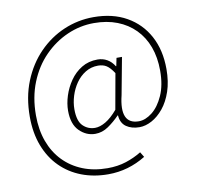

<svg xmlns="http://www.w3.org/2000/svg" viewBox="-90 -786 1065 1036"><g transform="rotate(-10 442.5 -267.5)"><path d="M421 157Q342 157 275.5 131.5Q209 106 160 57Q111 8 84 -62.5Q57 -133 57 -222Q57 -329 92 -415.5Q127 -502 187.5 -564Q248 -626 325.5 -659Q403 -692 488 -692Q593 -692 669 -649Q745 -606 786.5 -529Q828 -452 828 -348Q828 -279 810 -226Q792 -173 762.5 -137Q733 -101 698.5 -82.5Q664 -64 631 -64Q588 -64 559 -84Q530 -104 527 -147H525Q495 -116 461.5 -93Q428 -70 390 -70Q341 -70 303.5 -107Q266 -144 266 -218Q266 -257 279.5 -299.5Q293 -342 319 -379.5Q345 -417 383 -440Q421 -463 470 -463Q499 -463 522.5 -449.5Q546 -436 562 -410H564L573 -454H603L565 -251Q527 -96 633 -96Q669 -96 706 -125Q743 -154 768 -210Q793 -266 793 -345Q793 -418 771.5 -476Q750 -534 709.5 -575Q669 -616 612.5 -638Q556 -660 485 -660Q409 -660 338.5 -629Q268 -598 212 -541Q156 -484 123.5 -403.5Q91 -323 91 -224Q91 -144 114.5 -80Q138 -16 182 29.5Q226 75 287 99.5Q348 124 423 124Q479 124 525 109Q571 94 610 70L627 98Q580 127 528.5 142Q477 157 421 157ZM394 -102Q421 -102 452.5 -120.5Q484 -139 518 -179L553 -374Q532 -406 513 -418Q494 -430 467 -430Q429 -430 398 -411Q367 -392 345.5 -361Q324 -330 312.5 -293Q301 -256 301 -220Q301 -155 328.5 -128.5Q356 -102 394 -102Z"/></g></svg>

Font: Noto Sans SC Thin Thin
Style: Regular
Weight: 250
Version: Version 2.004-H2;hotconv 1.0.118;makeotfexe 2.5.65603